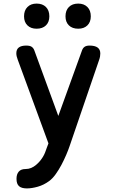

<svg xmlns="http://www.w3.org/2000/svg" viewBox="-20 -804 640 1070"><path d="M241 19 250 -5 79 -471Q75 -481 73 -490Q71 -499 71 -507Q71 -529 85 -539.5Q99 -550 126 -550Q146 -550 156 -543.5Q166 -537 171 -524L305 -158L437 -523Q442 -537 452 -543.5Q462 -550 479 -550Q509 -550 524 -539Q539 -528 539 -506Q539 -498 537.5 -489Q536 -480 532 -469L368 10Q361 31 349 59Q337 87 322.5 114.5Q308 142 290.5 166.5Q273 191 254 205Q224 227 190.5 236.5Q157 246 130 246Q100 246 86 233.5Q72 221 72 193V192Q72 167 84.5 152.5Q97 138 122 138Q139 138 153.5 132Q168 126 181 115Q194 104 203 93Q212 82 219 70.5Q226 59 231 46.5Q236 34 241 19ZM416 -644Q383 -644 364 -662.5Q345 -681 345 -713Q345 -746 364 -765Q383 -784 416 -784Q448 -784 467 -765Q486 -746 486 -713Q486 -681 467 -662.5Q448 -644 416 -644ZM184 -644Q152 -644 133 -662.5Q114 -681 114 -713Q114 -746 133 -765Q152 -784 184 -784Q217 -784 236 -765Q255 -746 255 -713Q255 -681 236 -662.5Q217 -644 184 -644Z"/></svg>

Font: Maple Mono NL SemiBold
Style: Regular
Weight: 600
Monospace: yes
Designer: subframe7536
Version: Version 7.000